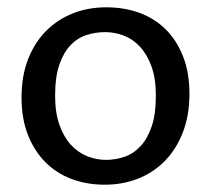

<svg xmlns="http://www.w3.org/2000/svg" viewBox="-20 -497 578 526"><path d="M499 -240Q499 -181 481 -134.5Q463 -88 431.5 -56Q400 -24 358 -7.5Q316 9 267 9Q218 9 176.5 -6.5Q135 -22 104.5 -52.5Q74 -83 56.5 -127.5Q39 -172 39 -230Q39 -289 57 -335Q75 -381 106.5 -412.5Q138 -444 180 -460.5Q222 -477 271 -477Q320 -477 361.5 -462Q403 -447 433.5 -417Q464 -387 481.5 -342.5Q499 -298 499 -240ZM407 -235Q407 -282 395 -315Q383 -348 363.5 -369Q344 -390 319 -399.5Q294 -409 268 -409Q242 -409 217 -401Q192 -393 173 -373Q154 -353 142.5 -319.5Q131 -286 131 -235Q131 -188 143 -154.5Q155 -121 174.5 -100Q194 -79 219 -69Q244 -59 270 -59Q296 -59 321 -67.5Q346 -76 365 -96.5Q384 -117 395.5 -150.5Q407 -184 407 -235Z"/></svg>

Font: Mukta Mahee
Style: Regular
Weight: 400
Designer: Shuchita Grover, Noopur Datye, Girish Dalvi, Yashodeep Gholap
Foundry: Ek Type
Version: Version 2.538;PS 1.000;hotconv 16.6.51;makeotf.lib2.5.65220;